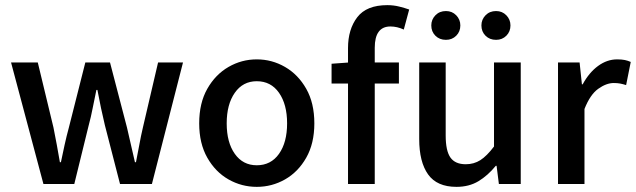

<svg xmlns="http://www.w3.org/2000/svg" viewBox="-20 -716 2474 747"><path d="M149 0 23 -473H127L188 -220Q195 -186 201 -152.5Q207 -119 213 -85H217Q224 -119 231.5 -153Q239 -187 248 -220L312 -473H408L474 -220Q482 -186 489.5 -152.5Q497 -119 505 -85H509Q516 -119 522 -152.5Q528 -186 536 -220L595 -473H692L571 0H447L388 -229Q380 -262 373 -295.5Q366 -329 359 -366H355Q347 -329 340.5 -295Q334 -261 325 -228L269 0Z M979 11Q920 11 869 -18Q818 -47 786.5 -102.5Q755 -158 755 -236Q755 -315 786.5 -370.5Q818 -426 869 -455.5Q920 -485 979 -485Q1038 -485 1089 -455.5Q1140 -426 1171.5 -370.5Q1203 -315 1203 -236Q1203 -158 1171.5 -102.5Q1140 -47 1089 -18Q1038 11 979 11ZM979 -73Q1034 -73 1065.5 -117.5Q1097 -162 1097 -236Q1097 -310 1065.5 -355Q1034 -400 979 -400Q925 -400 893.5 -355Q862 -310 862 -236Q862 -162 893.5 -117.5Q925 -73 979 -73Z M1334 0V-529Q1334 -602 1370 -649Q1406 -696 1487 -696Q1511 -696 1533 -690.5Q1555 -685 1572 -679L1551 -601Q1525 -613 1499 -613Q1438 -613 1438 -530V0ZM1270 -391V-468L1339 -473H1532V-391Z M1756 11Q1680 11 1645.5 -37.5Q1611 -86 1611 -175V-473H1714V-189Q1714 -129 1732.5 -103Q1751 -77 1792 -77Q1824 -77 1849 -93Q1874 -109 1902 -146V-473H2006V0H1921L1912 -71H1909Q1878 -33 1841.5 -11Q1805 11 1756 11ZM1715 -561Q1690 -561 1674 -577Q1658 -593 1658 -617Q1658 -640 1674 -656.5Q1690 -673 1715 -673Q1739 -673 1755 -656.5Q1771 -640 1771 -617Q1771 -593 1755 -577Q1739 -561 1715 -561ZM1910 -561Q1885 -561 1869 -577Q1853 -593 1853 -617Q1853 -640 1869 -656.5Q1885 -673 1910 -673Q1934 -673 1950 -656.5Q1966 -640 1966 -617Q1966 -593 1950 -577Q1934 -561 1910 -561Z M2151 0V-473H2235L2244 -388H2247Q2272 -434 2307 -459.5Q2342 -485 2381 -485Q2399 -485 2411 -482.5Q2423 -480 2434 -475L2416 -385Q2403 -389 2392.5 -391Q2382 -393 2368 -393Q2339 -393 2307.5 -370.5Q2276 -348 2254 -292V0Z"/></svg>

Font: Narnoor Medium
Style: Regular
Weight: 500
Designer: S. Sridhar Murthy
Foundry: SIL International
Version: Version 3.000